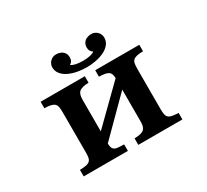

<svg xmlns="http://www.w3.org/2000/svg" viewBox="-148 -976 1295 1203"><g transform="rotate(-30 500.0 -374.5)"><path d="M374 -749Q391.1 -749 406 -742.4Q420.9 -735.8 429.9 -722.4Q439 -709 439 -689Q439 -673.8 432.1 -663.1Q425.3 -652.3 416 -647.9Q425.8 -639.2 448 -634Q470.2 -628.9 500 -628.9Q530.3 -628.9 552.2 -634Q574.2 -639.2 584 -647.9Q574.7 -652.3 567.9 -663.1Q561 -673.8 561 -689Q561 -709 570.1 -722.4Q579.1 -735.8 594 -742.4Q608.9 -749 626 -749Q646 -749 659.9 -739.7Q673.8 -730.5 680.9 -717Q688 -703.6 688 -690.9Q688 -661.6 670.9 -640.9Q653.8 -620.1 626.2 -607.2Q598.6 -594.2 565.4 -588.1Q532.2 -582 500 -582Q467.8 -582 434.6 -588.1Q401.4 -594.2 373.8 -607.2Q346.2 -620.1 329.1 -640.9Q312 -661.6 312 -690.9Q312 -703.6 319.1 -717Q326.2 -730.5 340.1 -739.7Q354 -749 374 -749ZM141.1 -540H460.9V-493.2Q410.2 -491.7 392.1 -475.1Q382.3 -465.8 378.7 -452.1Q375 -438.5 375 -417V-190.9L622.1 -433.1Q622.1 -450.2 617.9 -461.9Q613.8 -473.6 604 -480Q594.2 -486.8 577.4 -489.7Q560.5 -492.7 536.1 -493.2V-540H855V-493.2Q827.1 -492.7 810.5 -489Q793.9 -485.4 784.2 -477.1Q774.9 -468.8 772 -453.9Q769 -439 769 -415V-120.1Q769 -99.1 772 -85.2Q774.9 -71.3 784.2 -63Q793 -54.7 810.1 -51.5Q827.1 -48.3 855 -46.9V0H536.1V-46.9Q564 -47.9 580.6 -52Q597.2 -56.2 606 -64.9Q615.7 -74.7 618.9 -88.4Q622.1 -102.1 622.1 -123V-350.1L375 -103Q375 -84.5 379.2 -73.2Q383.3 -62 393.1 -56.2Q402.8 -49.8 419.7 -48.8Q436.5 -47.9 460.9 -46.9V0H141.1V-46.9Q170.4 -47.9 187.3 -51.3Q204.1 -54.7 212.9 -63Q222.7 -72.3 225.3 -86.4Q228 -100.6 228 -123V-415Q228 -438 225.1 -452.9Q222.2 -467.8 212.9 -476.1Q203.6 -484.4 186.8 -488.5Q169.9 -492.7 141.1 -493.2Z"/></g></svg>

Font: BIZ UDPMincho
Style: Bold
Weight: 700
Designer: TypeBank Co., Ltd.
Foundry: Morisawa Inc.
Version: Version 1.06